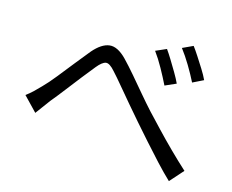

<svg xmlns="http://www.w3.org/2000/svg" viewBox="-99 -868 1198 992"><g transform="rotate(15 500.0 -372.0)"><path d="M47 -256Q66 -270 82.5 -285.5Q99 -301 119 -322Q146 -349 180 -391.5Q214 -434 250 -479.5Q286 -525 315 -560Q359 -611 401 -616Q443 -621 492 -571Q522 -540 556.5 -499.5Q591 -459 626 -417.5Q661 -376 692 -342Q723 -309 764 -265.5Q805 -222 851 -176.5Q897 -131 942 -90L878 -18Q840 -54 799 -98.5Q758 -143 718 -188Q678 -233 644 -272Q612 -309 577 -350Q542 -391 510.5 -429Q479 -467 456 -492Q425 -528 405.5 -524.5Q386 -521 360 -489Q337 -461 304 -419Q271 -377 238 -334Q205 -291 179 -260Q164 -240 148 -218Q132 -196 120 -180ZM692 -675Q705 -657 722.5 -628.5Q740 -600 758 -569.5Q776 -539 787 -515L728 -489Q709 -528 684.5 -572Q660 -616 635 -650ZM821 -726Q834 -709 852.5 -680.5Q871 -652 889.5 -622.5Q908 -593 919 -569L862 -541Q842 -581 816.5 -623.5Q791 -666 765 -700Z"/></g></svg>

Font: Chiron Sans HK TT
Style: Regular
Weight: 400
Designer: Ryoko NISHIZUKA 西塚涼子 (kana, bopomofo & ideographs); Paul D. Hunt (Latin, Greek & Cyrillic); Sandoll Communications 산돌커뮤니
Foundry: Adobe
Version: Version 2.022;hotconv 1.0.109;makeotfexe 2.5.65596